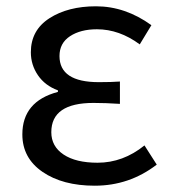

<svg xmlns="http://www.w3.org/2000/svg" viewBox="-20 -577 541 610"><path d="M281 13Q179 13 115 -31Q51 -75 51 -150Q51 -255 164 -285V-290Q123 -305 100.5 -338Q78 -371 78 -411Q78 -481 137 -519Q196 -557 285 -557Q378 -557 461 -497L424 -436Q359 -484 288 -484Q236 -484 202.5 -462Q169 -440 169 -399Q169 -316 294 -316Q335 -316 361 -318V-247Q315 -250 277 -250Q143 -250 143 -157Q143 -112 182 -86Q221 -60 290 -60Q371 -60 439 -115L478 -54Q391 13 281 13Z"/></svg>

Font: Noto Sans SC
Style: Regular
Weight: 400
Designer: Ryoko NISHIZUKA  (kana, bopomofo & ideographs); Paul D. Hunt (Latin, Greek & Cyrillic); Sandoll Communications , Soo-you
Foundry: Adobe
Version: Version 2.002;hotconv 1.0.116;makeotfexe 2.5.65601